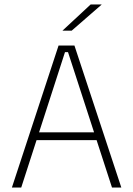

<svg xmlns="http://www.w3.org/2000/svg" viewBox="-20 -844 600 864"><path d="M33.5 0 243.5 -639H315L526 0H484L286 -609.5H272.5L75.5 0ZM133 -213.5V-248.5H426V-213.5ZM388 -824H437V-823L302.5 -706H261.5V-706.5Z"/></svg>

Font: Anek Bangla ExtraLight
Style: Regular
Weight: 250
Designer: Sulekha Rajkumar (Bangla), Yesha Goshar (Latin)
Foundry: Ek Type
Version: Version 1.003